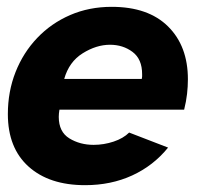

<svg xmlns="http://www.w3.org/2000/svg" viewBox="-20 -530 607 562"><path d="M229 12Q124 12 63.5 -42.5Q3 -97 3 -196Q3 -262 25.5 -319Q48 -376 89 -419Q130 -462 185.5 -486Q241 -510 307 -510Q414 -510 472 -452.5Q530 -395 530 -298Q530 -277 527.5 -255Q525 -233 519 -209H154Q153 -203 152.5 -198Q152 -193 152 -188Q152 -144 183 -125Q214 -106 254 -106Q284 -106 312.5 -115.5Q341 -125 358 -142L472 -98Q429 -45 367 -16.5Q305 12 229 12ZM168 -299H395Q396 -303 396 -306Q396 -309 396 -313Q396 -357 368 -378Q340 -399 302 -399Q262 -399 222 -374Q182 -349 168 -299Z"/></svg>

Font: Atkinson Hyperlegible
Style: Bold Italic
Weight: 700
Italic angle: -12°
Designer: Elliott Scott, Megan Eiswerth, Linus Boman, Theodore Petrosky
Foundry: Braille Institute
Version: Version 1.006; ttfautohint (v1.8.3)